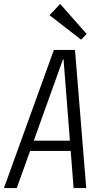

<svg xmlns="http://www.w3.org/2000/svg" viewBox="-50 -953 503 973"><path d="M223 -700H330L387 0H323L272 -652H269L35 0H-30ZM96 -240H328L321 -188H89ZM389 -781 361 -752 201 -876 255 -933Z"/></svg>

Font: Pathway Extreme Condensed ExtraLight
Style: Italic
Weight: 250
Width: 3
Italic angle: -8°
Version: Version 1.001;gftools[0.9.26]